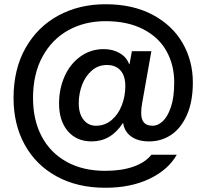

<svg xmlns="http://www.w3.org/2000/svg" viewBox="-20 -731 974 907"><path d="M44 -268Q44 -404 100.5 -504Q157 -604 255.5 -657.5Q354 -711 478 -711Q608 -711 701.5 -661Q795 -611 843 -527Q891 -443 891 -342Q891 -251 863 -188Q835 -125 788.5 -94Q742 -63 685 -63Q632 -63 600 -86Q568 -109 562 -149H560Q504 -63 413 -63Q342 -63 300.5 -111.5Q259 -160 259 -242Q259 -312 285.5 -371Q312 -430 360.5 -464.5Q409 -499 470 -499Q513 -499 545.5 -480Q578 -461 590 -428H592L603 -489H695L651 -241Q647 -220 647 -198Q647 -167 660 -152Q673 -137 702 -137Q725 -137 748 -157.5Q771 -178 787 -224Q803 -270 803 -342Q803 -424 766.5 -489.5Q730 -555 656.5 -593Q583 -631 478 -631Q380 -631 302.5 -588Q225 -545 180.5 -463Q136 -381 136 -268Q136 -164 177 -86.5Q218 -9 295 33.5Q372 76 477 76Q555 76 611 56Q667 36 695 0H815Q775 71 686.5 113.5Q598 156 477 156Q346 156 248 102.5Q150 49 97 -47Q44 -143 44 -268ZM572 -324Q572 -373 549 -398.5Q526 -424 485 -424Q444 -424 413.5 -397.5Q383 -371 367.5 -329.5Q352 -288 352 -243Q352 -194 374.5 -165.5Q397 -137 433 -137Q476 -137 507.5 -164Q539 -191 555.5 -234Q572 -277 572 -324Z"/></svg>

Font: wassup Sans
Style: Bold
Weight: 700
Version: Version 2.001